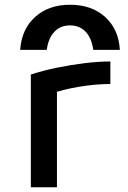

<svg xmlns="http://www.w3.org/2000/svg" viewBox="-20 -789 540 809"><path d="M275 -769Q366 -769 423 -717.5Q480 -666 485 -579H373Q366 -629 340.5 -655.5Q315 -682 275 -682Q235 -682 209.5 -655.5Q184 -629 177 -579H65Q71 -666 128 -717.5Q185 -769 275 -769ZM110 -475Q162 -492 221 -504Q280 -516 338 -523Q396 -530 445 -530V-435Q383 -435 313.5 -423.5Q244 -412 193 -393L220 -444V0H110Z"/></svg>

Font: M PLUS 1 Code Medium
Style: Regular
Weight: 500
Designer: Coji Morishita
Foundry: UNDERFOREST DESIGN
Version: Version 1.002